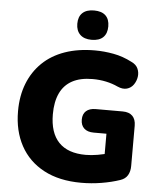

<svg xmlns="http://www.w3.org/2000/svg" viewBox="-61 -985 870 1049"><g transform="rotate(5 373.5 -461.0)"><path d="M424 11Q303 11 218.5 -34Q134 -79 90 -160Q46 -241 46 -349Q46 -433 72.5 -500.5Q99 -568 149 -616.5Q199 -665 271.5 -690.5Q344 -716 436 -716Q486 -716 538 -706.5Q590 -697 640 -671Q666 -659 675.5 -637.5Q685 -616 681.5 -592.5Q678 -569 664.5 -549.5Q651 -530 628 -523.5Q605 -517 576 -530Q546 -544 511 -551.5Q476 -559 437 -559Q370 -559 325.5 -535Q281 -511 259 -464Q237 -417 237 -349Q237 -247 287 -195Q337 -143 435 -143Q465 -143 500.5 -149Q536 -155 572 -166L538 -97V-268H468Q434 -268 415.5 -285Q397 -302 397 -333Q397 -364 415.5 -380.5Q434 -397 468 -397H616Q651 -397 669.5 -378.5Q688 -360 688 -325V-104Q688 -74 675.5 -53Q663 -32 636 -23Q589 -7 534 2Q479 11 424 11ZM412 -772Q371 -772 349 -793.5Q327 -815 327 -853Q327 -892 349 -912.5Q371 -933 412 -933Q454 -933 475.5 -912.5Q497 -892 497 -853Q497 -814 475.5 -793Q454 -772 412 -772Z"/></g></svg>

Font: Nunito ExtraLight Black
Style: Regular
Weight: 900
Version: Version 3.602